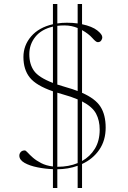

<svg xmlns="http://www.w3.org/2000/svg" viewBox="-20 -839 640 963"><path d="M245.5 104V9.5Q206.5 8 167.8 0.2Q129 -7.5 103 -22.2Q77 -37 77 -58.5Q77 -68.5 84 -76.5Q91 -84.5 104.5 -84.5Q109 -84.5 118.8 -73.8Q128.5 -63 145.2 -48.2Q162 -33.5 186.8 -20.8Q211.5 -8 245.5 -4V-381Q161.5 -410 129.5 -450Q97.5 -490 97.5 -553Q97.5 -611.5 136.2 -656.5Q175 -701.5 245.5 -717.5V-819H267.5V-721.5Q290.5 -725 315.5 -725Q344 -725 369.5 -721.5V-819H391.5V-717.5Q442.5 -706.5 467.8 -686.5Q493 -666.5 493 -652.5Q493 -643 487.2 -635.2Q481.5 -627.5 470 -627.5Q461.5 -627.5 443 -648.5Q424.5 -669.5 391.5 -688V-373.5Q458 -344.5 484 -303.8Q510 -263 510 -199Q510 -134.5 477.8 -87.8Q445.5 -41 391.5 -16.5V104H369.5V-7.5Q322.5 9.5 267.5 10V104ZM311.5 -401.5Q344 -392.5 369.5 -382.5V-698.5Q355 -704.5 338.5 -708Q322 -711.5 302.5 -711.5Q284.5 -711.5 267.5 -709.5V-415Q287.5 -408.5 311.5 -401.5ZM127 -567Q127 -517 150.5 -483.8Q174 -450.5 245.5 -423V-705.5Q187.5 -692 157.2 -654.2Q127 -616.5 127 -567ZM294.5 -366Q280.5 -370 267.5 -374V-2.5H269.5Q324.5 -2.5 369.5 -21V-340.5Q338 -354 294.5 -366ZM480 -189Q480 -234.5 461.8 -269Q443.5 -303.5 391.5 -330.5V-31.5Q431.5 -53.5 455.8 -93Q480 -132.5 480 -189Z"/></svg>

Font: Newsreader Display ExtraLight
Style: Regular
Weight: 275
Designer: Hugues Gentile
Foundry: Production Type
Version: Version 1.002